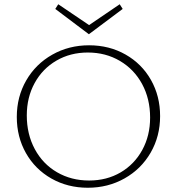

<svg xmlns="http://www.w3.org/2000/svg" viewBox="-20 -877 832 903"><path d="M59 -327Q59 -422 103.5 -499Q148 -576 226 -620Q304 -664 399 -664Q494 -664 570.5 -620.5Q647 -577 690 -501Q733 -425 733 -331Q733 -236 688.5 -159Q644 -82 566 -38Q488 6 393 6Q298 6 221.5 -37.5Q145 -81 102 -157Q59 -233 59 -327ZM686 -324Q686 -412 648.5 -481.5Q611 -551 544 -590.5Q477 -630 393 -630Q311 -630 245.5 -592Q180 -554 143 -486.5Q106 -419 106 -334Q106 -246 143.5 -176Q181 -106 248 -67Q315 -28 399 -28Q482 -28 547 -66Q612 -104 649 -171.5Q686 -239 686 -324ZM557 -835 398 -716 240 -835 254 -857 399 -759 543 -857Z"/></svg>

Font: Ysabeau Light
Style: Regular
Weight: 300
Designer: Christian Thalmann (Catharsis Fonts)
Version: Version 0.003